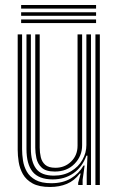

<svg xmlns="http://www.w3.org/2000/svg" viewBox="-20 -737 472 765"><path d="M179.5 8Q135.8 8 109.9 -6.2Q84 -20.5 71.2 -43.2Q58.5 -66 54.5 -91.6Q50.5 -117.2 50.5 -140V-600H68V-142.8Q68 -121.2 71.6 -97.5Q75.2 -73.8 86.9 -53.2Q98.5 -32.8 121.8 -19.9Q145 -7 184.5 -7Q230 -7 262.1 -26Q294.2 -45 313 -77.5H317.2L309.2 -20.8V0H291.5V-9L301.5 -45.5H297.8Q276.5 -17 246.6 -4.5Q216.8 8 179.5 8ZM360.2 0V-600H377.8V0ZM198.5 -53.5Q162.5 -53.5 146 -69.2Q129.5 -85 125 -107Q120.5 -129 120.5 -148V-600H138.2V-148.8Q138.2 -129.2 142.5 -110.8Q146.8 -92.2 160.1 -80.4Q173.5 -68.5 201 -68.5Q238 -68.5 263.5 -93.4Q289 -118.2 289 -156.5V-600H307.2V-157.8Q307.2 -115.2 277.1 -84.4Q247 -53.5 198.5 -53.5ZM189.2 -22.2Q134.5 -22.5 110 -52.6Q85.5 -82.8 85.5 -143.5V-600H103V-145.2Q103 -92.8 123.8 -65Q144.5 -37.2 194.8 -37.2Q234.2 -37.2 263.4 -54.8Q292.5 -72.2 308.4 -100.1Q324.2 -128 324.2 -159V-600H342.5V0H325.5V-47.8L328.5 -116.8H324.2Q308 -71.5 272.8 -46.8Q237.5 -22 189.2 -22.2ZM64.2 -702.8V-717.2H362.8V-702.8ZM64.2 -674V-688.2H362.8V-674ZM64.2 -645V-659.5H362.8V-645Z"/></svg>

Font: Big Shoulders Inline Text Medium
Style: Regular
Weight: 500
Designer: Patric King
Foundry: XO Type Co
Version: Version 1.000